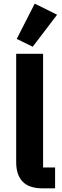

<svg xmlns="http://www.w3.org/2000/svg" viewBox="-20 -1036 343 1056"><path d="M69 0ZM216 0Q140 0 104.5 -37Q69 -74 69 -144V-740H217V-115H283V0ZM160 -779 72 -822 171 -1016 294 -955Z"/></svg>

Font: Aneliza ExtraBold
Style: Regular
Weight: 800
Designer: Mike Abbink, Paul van der Laan, Pieter van Rosmalen
Foundry: Bold Monday
Version: Version 3.001;September 8, 2019;FontCreator 11.5.0.2425 64-b